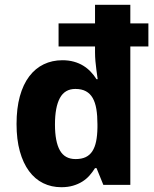

<svg xmlns="http://www.w3.org/2000/svg" viewBox="-20 -780 648 810"><path d="M238.8 9.8Q196.8 9.8 162.1 -7.3Q127.4 -24.4 102.5 -58.1Q77.6 -91.8 63.7 -141.6Q49.8 -191.4 49.8 -256.8Q49.8 -323.2 63.7 -373.5Q77.6 -423.8 103.3 -457.8Q128.9 -491.7 164.6 -508.8Q200.2 -525.9 243.2 -525.9Q269.5 -525.9 291.5 -519.8Q313.5 -513.7 331.1 -502.9Q348.6 -492.2 362.5 -477.5Q376.5 -462.9 387.2 -445.8H392.1Q389.2 -465.3 386.7 -484.9Q384.3 -502 382.6 -521.7Q380.9 -541.5 380.9 -559.1V-584H227.1V-681.2H380.9V-759.8H529.8V-681.2H606V-584H529.8V0H416L387.2 -70.8H380.9Q370.6 -54.2 357.4 -39.3Q344.2 -24.4 326.9 -13.7Q309.6 -2.9 287.8 3.4Q266.1 9.8 238.8 9.8ZM298.8 -108.9Q324.2 -108.9 341.6 -117.2Q358.9 -125.5 369.6 -142.1Q380.4 -158.7 385.5 -183.6Q390.6 -208.5 391.1 -242.2V-255.9Q391.1 -292 386.5 -319.8Q381.8 -347.7 371.1 -366.5Q360.4 -385.3 342.5 -395Q324.7 -404.8 297.9 -404.8Q253.4 -404.8 232.7 -366.5Q211.9 -328.1 211.9 -254.9Q211.9 -182.1 232.7 -145.5Q253.4 -108.9 298.8 -108.9Z"/></svg>

Font: Droid Sans
Style: Bold
Weight: 700
Foundry: Ascender Corporation
Version: Version 1.00 build 112